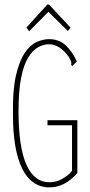

<svg xmlns="http://www.w3.org/2000/svg" viewBox="-20 -799 390 829"><path d="M194 10Q116 10 76 -70.5Q36 -151 36 -304Q34 -407 48.5 -471Q63 -535 86.5 -570Q110 -605 138 -617.5Q166 -630 192 -630Q236 -630 265 -602Q294 -574 312 -533L298 -520L292 -514L287 -519Q289 -524 287.5 -531Q286 -538 278 -552Q260 -578 238 -593Q216 -608 191 -608Q169 -608 145.5 -595.5Q122 -583 102.5 -552Q83 -521 71.5 -464.5Q60 -408 60 -319Q60 -164 94 -88Q128 -12 193 -12Q222 -12 247.5 -26Q273 -40 291 -61V-258H185V-280H314V-52Q260 10 194 10ZM106 -664 94 -680 184 -779H192L285 -679L273 -665L189 -748Z"/></svg>

Font: Inconsolata ExtraCondensed ExtraLight
Style: Regular
Weight: 200
Width: 2
Monospace: yes
Designer: Raph Levien, Cyreal, Brenton Simpson
Foundry: Raph Levien, Cyreal, Google
Version: Version 3.001; ttfautohint (v1.8.2.53-6de2)